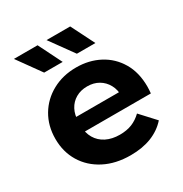

<svg xmlns="http://www.w3.org/2000/svg" viewBox="-175 -885 981 1027"><g transform="rotate(-30 315.5 -371.5)"><path d="M338.7 7.6Q246.6 7.6 177.5 -28.2Q108.4 -64 70.4 -126.7Q32.5 -189.4 32.5 -269.2Q32.5 -349.8 69.6 -412.3Q106.8 -474.7 171.9 -510.1Q237 -545.5 318.9 -545.5Q398.1 -545.5 461.5 -512Q524.9 -478.5 561.8 -416.1Q598.8 -353.7 598.8 -266.8Q598.8 -257.8 598.1 -246.3Q597.4 -234.8 596.4 -225.2H159.1V-316.1H513.8L453.6 -288.9Q454.2 -330.6 436.9 -361.8Q419.7 -393.1 389.7 -410.7Q359.8 -428.3 319.7 -428.3Q279.7 -428.3 249.2 -410.7Q218.7 -393.1 202 -361.5Q185.3 -330 185.3 -287.1V-262.8Q185.3 -218.7 204.7 -185.6Q224.1 -152.4 259.8 -134.5Q295.5 -116.6 343.3 -116.6Q386.1 -116.6 418.5 -129.6Q450.8 -142.6 478.4 -169.2L561.4 -79.2Q523.8 -36.8 468.1 -14.6Q412.3 7.6 338.7 7.6ZM359.9 -607 255.7 -751.3H401.8L474.3 -607ZM157.9 -607 54.3 -751.3H200.4L272.3 -607Z"/></g></svg>

Font: Montserrat Thin
Style: Regular
Weight: 100
Designer: Julieta Ulanovsky
Foundry: Julieta Ulanovsky
Version: Version 9.000